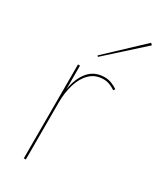

<svg xmlns="http://www.w3.org/2000/svg" viewBox="-180 -755 676 815"><g transform="rotate(30 158.0 -347.5)"><path d="M316 -687 142 -530 138 -535 308 -695ZM95 -460V-344Q104 -401 133 -435.5Q162 -470 212 -470Q229 -470 245.5 -463.5Q262 -457 275 -448L269 -440Q256 -449 241.5 -454.5Q227 -460 212 -460Q172 -460 146 -435Q120 -410 107.5 -369Q95 -328 95 -280V0H85V-460Z"/></g></svg>

Font: Jost* Hairline
Style: Regular
Weight: 100
Version: Version 3.7